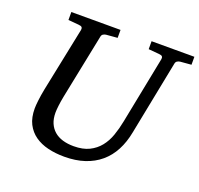

<svg xmlns="http://www.w3.org/2000/svg" viewBox="-121 -804 990 953"><g transform="rotate(20 374.5 -327.5)"><path d="M690.9 -624Q682.1 -623 675.3 -618.4Q668.5 -613.8 667 -604L589.8 -213.9Q579.6 -159.7 557.1 -116.9Q534.7 -74.2 499.8 -44.7Q464.8 -15.1 417.7 0.5Q370.6 16.1 311 16.1Q264.6 16.1 224.9 6.6Q185.1 -2.9 155.3 -23.9Q125.5 -44.9 108.6 -78.1Q91.8 -111.3 91.8 -159.2Q91.8 -174.3 95 -201.7Q98.1 -229 105 -264.2L174.8 -604Q176.3 -612.3 172.4 -617.7Q168.5 -623 154.8 -624L99.1 -628.9V-670.9H358.9V-628.9L299.8 -624Q291 -623 284.2 -618.4Q277.3 -613.8 275.9 -604L207 -264.2Q201.2 -234.9 198.5 -211.7Q195.8 -188.5 195.8 -174.8Q195.8 -143.1 205.8 -119.6Q215.8 -96.2 234.1 -80.3Q252.4 -64.5 278.6 -56.6Q304.7 -48.8 336.9 -48.8Q385.7 -48.8 418.7 -65.2Q451.7 -81.5 473.6 -108.9Q495.6 -136.2 508.3 -172.6Q521 -209 528.8 -249L599.1 -604Q600.6 -612.3 596.7 -617.7Q592.8 -623 579.1 -624L522.9 -628.9V-670.9H749V-628.9Z"/></g></svg>

Font: Charis SIL Cyr
Style: Italic
Weight: 400
Italic angle: -11°
Foundry: SIL International
Version: Version 5.000